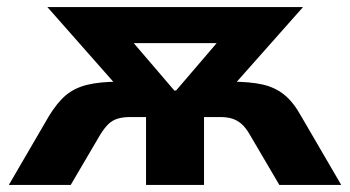

<svg xmlns="http://www.w3.org/2000/svg" viewBox="-20 -523 990 543"><path d="M5 0 118 -194Q141 -232 165.5 -253Q190 -274 226 -283Q262 -292 318 -292H373L332 -256L114 -503H837L618 -256L578 -292H633Q687 -292 722.5 -284Q758 -276 784 -255Q810 -234 832 -194L945 0H770L686 -143Q675 -162 663 -172.5Q651 -183 636.5 -187.5Q622 -192 603 -192H557V0H393V-192H348Q328 -192 313 -187.5Q298 -183 287 -172.5Q276 -162 264 -143L180 0ZM473 -267H478L633 -448L639 -401H311L318 -448Z"/></svg>

Font: Nunito Sans 7pt ExtraBold
Style: Regular
Weight: 800
Designer: Vernon Adams
Foundry: Vernon Adams
Version: Version 3.101;gftools[0.9.27]